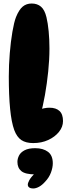

<svg xmlns="http://www.w3.org/2000/svg" viewBox="-20 -811 389 1091"><path d="M169 2Q127 2 101.5 -15Q76 -32 61 -72Q45 -116 37.5 -192Q30 -268 30 -376Q30 -441 35.5 -508Q41 -575 50.5 -630.5Q60 -686 71 -714Q88 -756 109 -773.5Q130 -791 160 -791Q192 -791 213 -773Q234 -755 244 -713Q252 -680 256.5 -633.5Q261 -587 261 -535Q261 -473 254 -405Q247 -337 235.5 -271.5Q224 -206 208 -151L133 -148Q161 -172 196 -185.5Q231 -199 261 -199Q298 -199 318 -180.5Q338 -162 338 -123Q338 -90 315 -61.5Q292 -33 254 -15.5Q216 2 169 2ZM182 180Q124 180 101.5 161.5Q79 143 79 109Q79 91 88 73Q97 55 119.5 43Q142 31 180 31Q225 31 252.5 51.5Q280 72 280 117Q280 141 269.5 169.5Q259 198 236 222Q219 241 201.5 250.5Q184 260 168 260Q155 260 146.5 254.5Q138 249 138 238Q138 229 146.5 213Q155 197 182 169Z"/></svg>

Font: DynaPuff SemiBold
Style: Regular
Weight: 600
Designer: Toshi Omagari, Jennifer Daniel
Foundry: Google Fonts
Version: Version 2.000